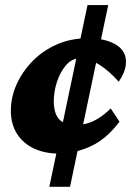

<svg xmlns="http://www.w3.org/2000/svg" viewBox="-20 -593 513 751"><path d="M172.9 137.7 322.3 -573.2H403.3L253.9 137.7ZM290 -364.3Q260.7 -364.3 237.8 -337.4Q214.8 -310.5 202.1 -270.5Q189.5 -230.5 190.4 -191.4Q192.4 -142.6 214.8 -123Q237.3 -103.5 270.5 -103.5Q298.8 -103.5 322.8 -110.8Q346.7 -118.2 369.1 -132.8Q391.6 -147.5 413.1 -168.9L447.3 -117.2Q396.5 -48.8 334 -20.5Q271.5 7.8 211.9 7.8Q155.3 7.8 112.8 -12.2Q70.3 -32.2 46.4 -69.8Q22.5 -107.4 22.5 -160.2Q22.5 -211.9 44.4 -261.7Q66.4 -311.5 106.4 -353Q146.5 -394.5 201.7 -418.9Q256.8 -443.4 324.2 -443.4Q390.6 -443.4 431.6 -419.4Q472.7 -395.5 472.7 -351.6Q472.7 -330.1 464.4 -310.1Q456.1 -290 444.3 -273.4Q407.2 -315.4 368.7 -339.8Q330.1 -364.3 290 -364.3Z"/></svg>

Font: Crimson Pro Black
Style: Italic
Weight: 900
Italic angle: -12°
Designer: Jacques Le Bailly
Foundry: Baron von Fonthausen
Version: Version 1.003